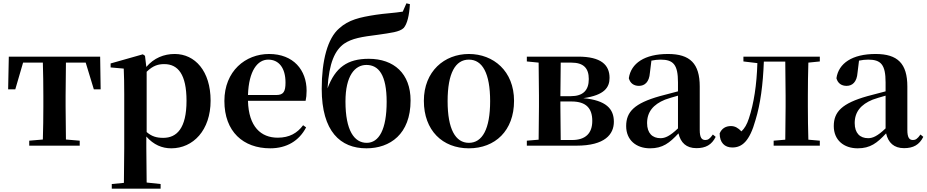

<svg xmlns="http://www.w3.org/2000/svg" viewBox="-20 -877 5582 1156"><path d="M237 0H460V-30L377 -37L375 -235V-301L377 -500H496L545 -339H586L583 -536H33L29 -339H72L119 -500H238C240 -443 241 -357 241 -301V-235C241 -179 240 -95 238 -37L156 -30V0Z M1011 16C1143 16 1248 -93 1248 -271C1248 -449 1154 -552 1032 -552C967 -552 907 -528 861 -474L853 -541L840 -550L646 -495V-471L725 -464C727 -415 728 -375 728 -309V14L726 224L653 231V259H947V231L863 222L861 13V-55C905 -5 956 16 1011 16ZM863 -445C902 -483 934 -491 969 -491C1052 -491 1103 -429 1103 -270C1103 -104 1044 -47 963 -47C924 -47 894 -55 863 -82Z M1607 16C1706 16 1781 -29 1823 -110L1805 -123C1770 -76 1723 -48 1652 -48C1552 -48 1477 -113 1473 -270H1820C1824 -288 1826 -306 1826 -331C1826 -455 1747 -552 1600 -552C1458 -552 1331 -449 1331 -269C1331 -84 1445 16 1607 16ZM1473 -305C1478 -452 1531 -518 1595 -518C1659 -518 1699 -468 1699 -380C1699 -326 1687 -305 1644 -305Z M2188 -17C2113 -17 2060 -91 2060 -266C2060 -420 2116 -486 2186 -486C2260 -486 2308 -426 2308 -264C2308 -98 2262 -17 2188 -17ZM2186 16C2328 16 2452 -69 2452 -272C2452 -434 2352 -523 2200 -523C2072 -523 1999 -471 1952 -345C1961 -499 1997 -575 2052 -614C2100 -646 2155 -655 2258 -668C2331 -679 2386 -684 2411 -709C2432 -734 2444 -784 2448 -852L2427 -857L2405 -807C2357 -799 2294 -796 2243 -788C2146 -773 2079 -758 2022 -706C1952 -646 1917 -512 1917 -342C1917 -85 2030 16 2186 16Z M2803 16C2961 16 3075 -90 3075 -270C3075 -449 2951 -552 2803 -552C2656 -552 2532 -448 2532 -270C2532 -92 2644 16 2803 16ZM2803 -17C2722 -17 2675 -100 2675 -268C2675 -437 2722 -518 2803 -518C2884 -518 2931 -437 2931 -268C2931 -100 2884 -17 2803 -17Z M3221 0H3451C3623 0 3676 -69 3676 -144C3676 -222 3629 -273 3492 -286C3621 -304 3650 -352 3650 -408C3650 -487 3598 -536 3461 -536H3152V-507L3223 -500C3224 -442 3225 -357 3225 -301V-235C3225 -179 3224 -94 3223 -36L3152 -30V0ZM3356 -500H3420C3494 -500 3525 -466 3525 -401C3525 -333 3490 -298 3417 -298H3354ZM3354 -266H3421C3510 -266 3546 -224 3546 -149C3546 -75 3506 -34 3424 -34H3356L3354 -235Z M4173 15C4229 15 4265 -5 4289 -53L4272 -67C4254 -41 4242 -34 4227 -34C4205 -34 4193 -48 4193 -95V-356C4193 -494 4135 -552 4002 -552C3861 -552 3779 -496 3766 -406C3774 -376 3796 -360 3827 -360C3861 -360 3889 -382 3893 -439L3902 -512C3922 -516 3939 -518 3957 -518C4034 -518 4062 -488 4062 -381V-327L3952 -298C3800 -255 3750 -204 3750 -118C3750 -34 3810 16 3894 16C3970 16 4011 -16 4065 -74C4078 -18 4112 15 4173 15ZM4062 -104C4013 -57 3984 -45 3957 -45C3908 -45 3876 -75 3876 -136C3876 -203 3913 -248 3984 -277C4004 -284 4032 -293 4062 -301Z M4707 0H4916V-30L4847 -36C4845 -94 4844 -179 4844 -235V-301C4844 -357 4845 -442 4847 -500L4916 -507V-536H4456V-507L4540 -497C4536 -365 4519 -255 4489 -164C4477 -127 4463 -104 4444 -86C4424 -107 4405 -118 4381 -118C4351 -118 4326 -105 4313 -74C4313 -18 4343 11 4389 11C4447 11 4493 -25 4529 -155C4558 -249 4574 -368 4579 -506H4708L4710 -301V-235L4708 -36L4638 -30V0Z M5423 15C5479 15 5515 -5 5539 -53L5522 -67C5504 -41 5492 -34 5477 -34C5455 -34 5443 -48 5443 -95V-356C5443 -494 5385 -552 5252 -552C5111 -552 5029 -496 5016 -406C5024 -376 5046 -360 5077 -360C5111 -360 5139 -382 5143 -439L5152 -512C5172 -516 5189 -518 5207 -518C5284 -518 5312 -488 5312 -381V-327L5202 -298C5050 -255 5000 -204 5000 -118C5000 -34 5060 16 5144 16C5220 16 5261 -16 5315 -74C5328 -18 5362 15 5423 15ZM5312 -104C5263 -57 5234 -45 5207 -45C5158 -45 5126 -75 5126 -136C5126 -203 5163 -248 5234 -277C5254 -284 5282 -293 5312 -301Z"/></svg>

Font: Noto Serif CJK KR
Style: Bold
Weight: 700
Designer: Ryoko NISHIZUKA 西塚涼子 (kana & ideographs); Frank Grießhammer (Latin, Greek & Cyrillic); Wenlong ZHANG 张文龙 (bopomofo); San
Foundry: Adobe
Version: Version 2.001;hotconv 1.1.0;makeotfexe 2.6.0